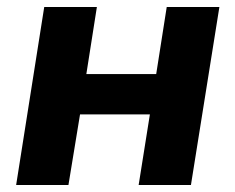

<svg xmlns="http://www.w3.org/2000/svg" viewBox="-20 -527 670 547"><path d="M26 0 106 -507H256L226 -316H425L455 -507H605L524 0H375L407 -201H208L175 0Z"/></svg>

Font: Mulish ExtraBold
Style: Italic
Weight: 800
Italic angle: -9°
Designer: Vernon Adams
Foundry: Vernon Adams
Version: Version 3.603; ttfautohint (v1.8.3)